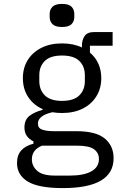

<svg xmlns="http://www.w3.org/2000/svg" viewBox="-20 -750 640 982"><path d="M561 59Q561 212 301 212Q177 212 122 178.5Q67 145 67 84Q67 43 89 19Q111 -5 151 -15V-27Q129 -38 117 -55Q105 -72 105 -98Q105 -138 131.5 -158Q158 -178 198 -188V-192Q151 -213 124 -254Q97 -295 97 -350Q97 -403 122 -443Q147 -483 192 -505.5Q237 -528 297 -528Q356 -528 399 -507V-516Q399 -546 413 -566Q427 -586 461 -586H556V-516H440V-481Q498 -431 498 -350Q498 -298 473 -257.5Q448 -217 403 -194.5Q358 -172 297 -172Q284 -172 272 -173Q260 -174 248 -176Q233 -173 215.5 -166Q198 -159 186 -147Q174 -135 174 -117Q174 -94 197 -86.5Q220 -79 257 -79H371Q471 -79 516 -41.5Q561 -4 561 59ZM297 -234Q357 -234 385.5 -262Q414 -290 414 -336V-365Q414 -411 385.5 -438.5Q357 -466 297 -466Q238 -466 209.5 -438.5Q181 -411 181 -365V-336Q181 -290 209.5 -262Q238 -234 297 -234ZM486 63Q486 32 461 13.5Q436 -5 374 -5H195Q143 16 143 65Q143 99 170 123.5Q197 148 260 148H338Q408 148 447 126.5Q486 105 486 63ZM297 -612Q263 -612 248.5 -626.5Q234 -641 234 -663V-679Q234 -701 248.5 -715.5Q263 -730 297 -730Q332 -730 346 -715.5Q360 -701 360 -679V-663Q360 -641 346 -626.5Q332 -612 297 -612Z"/></svg>

Font: Lilex Nerd Font
Style: Regular
Weight: 400
Designer: Mike Abbink, Paul van der Laan, Pieter van Rosmalen, Mikhael Khrustik
Foundry: Mikhael Khrustik
Version: Version 2.400; ttfautohint (v1.8.4.7-5d5b);Nerd Fonts 3.3.0